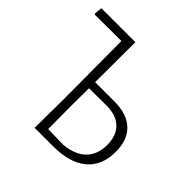

<svg xmlns="http://www.w3.org/2000/svg" viewBox="-167 -785 931 931"><g transform="rotate(45 298.5 -319.5)"><path d="M197 0 199 -194 197 -595H116L16 -594L12 -600L16 -639H249L248 -364H380Q467 -364 512.5 -320.5Q558 -277 558 -196Q558 -101 497.5 -50.5Q437 0 325 0ZM247 -197 248 -42 355 -40Q428 -47 466.5 -85.5Q505 -124 505 -190Q505 -254 469.5 -288.5Q434 -323 366 -323L248 -322Z"/></g></svg>

Font: Alegreya Sans Light
Style: Regular
Weight: 300
Designer: Juan Pablo del Peral
Foundry: Huerta Tipografica
Version: Version 2.007